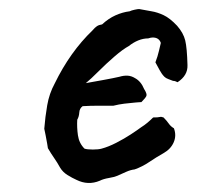

<svg xmlns="http://www.w3.org/2000/svg" viewBox="-20 -402 435 425"><path d="M201 -2Q175 9 149 -4Q140 -8 129.5 -14.5Q119 -21 113 -31Q107 -42 100 -52Q93 -62 86 -74Q86 -75 84.5 -83.5Q83 -92 81 -102.5Q79 -113 78 -117Q80 -143 84.5 -169Q89 -195 101 -217Q118 -252 139 -281.5Q160 -311 185 -335Q190 -341 194.5 -344Q199 -347 206 -348Q220 -361 235.5 -368Q251 -375 267 -377Q271 -379 278 -380.5Q285 -382 288 -382Q303 -379 315.5 -377Q328 -375 342 -368.5Q356 -362 372 -345Q386 -329 390 -312.5Q394 -296 395 -258Q396 -235 373 -220Q371 -221 368.5 -222Q366 -223 363 -223Q358 -225 352.5 -227Q347 -229 344 -232Q338 -238 333.5 -246.5Q329 -255 324 -264Q329 -277 332 -290Q335 -303 336 -307Q334 -313 329.5 -316Q325 -319 318 -319Q316 -319 313.5 -318.5Q311 -318 308 -317Q297 -317 286 -312.5Q275 -308 265 -300Q252 -293 233.5 -277Q215 -261 198 -244Q181 -227 170 -218Q187 -221 209 -225Q231 -229 244 -232Q254 -235 262.5 -234.5Q271 -234 279 -229Q292 -222 299 -205Q306 -194 304 -189.5Q302 -185 293 -176Q289 -176 285 -175.5Q281 -175 279 -175Q267 -174 255 -172.5Q243 -171 231 -168Q214 -168 197 -168Q180 -168 163 -167Q156 -162 155.5 -153Q155 -144 151 -137Q150 -120 152.5 -102.5Q155 -85 167 -73Q173 -71 185.5 -71Q198 -71 205 -73Q220 -77 237.5 -86Q255 -95 269.5 -104.5Q284 -114 292 -120Q300 -125 306.5 -130.5Q313 -136 319 -142Q330 -142 333.5 -143Q337 -144 342 -142Q349 -135 353.5 -128.5Q358 -122 365 -118Q371 -102 364.5 -87Q358 -72 342 -63Q326 -54 310.5 -43.5Q295 -33 278 -27Q269 -26 259 -21.5Q249 -17 240 -13Q233 -10 221 -8Q209 -6 201 -2Z"/></svg>

Font: Caveat Medium
Style: Regular
Weight: 500
Designer: Pablo Impallari
Foundry: Pablo Impallari
Version: Version 2.000